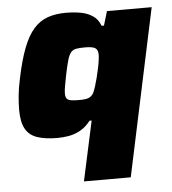

<svg xmlns="http://www.w3.org/2000/svg" viewBox="-52 -566 729 813"><g transform="rotate(-5 312.5 -159.0)"><path d="M272 200 327 -54H318Q297 -27 272.5 -14Q248 -1 223.5 3Q199 7 176 7Q125 7 91 -4.5Q57 -16 41 -45Q25 -74 25 -125Q25 -151 28 -184Q31 -217 40 -258Q56 -335 75.5 -385.5Q95 -436 120.5 -465Q146 -494 180 -506Q214 -518 257 -518Q290 -518 319 -513Q348 -508 370.5 -493.5Q393 -479 404 -450H414L432 -510H622L471 200ZM281 -145Q299 -145 311 -147Q323 -149 331.5 -155.5Q340 -162 345 -173Q349 -182 354 -197.5Q359 -213 364 -233Q369 -253 373 -272Q377 -291 379 -306Q381 -321 381 -328Q381 -351 368.5 -358Q356 -365 327 -365Q303 -365 288.5 -362.5Q274 -360 265.5 -349.5Q257 -339 250.5 -316.5Q244 -294 236 -255Q231 -228 227.5 -209.5Q224 -191 224 -178Q224 -163 229.5 -156Q235 -149 248 -147Q261 -145 281 -145Z"/></g></svg>

Font: Saira SemiExpanded ExtraBold
Style: Italic
Weight: 800
Width: 6
Italic angle: -12°
Designer: Hector Gatti with collaboration of the Omnibus-Type team
Foundry: Omnibus-Type
Version: Version 1.101